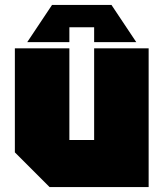

<svg xmlns="http://www.w3.org/2000/svg" viewBox="-20 -755 660 775"><path d="M580 -560V0H180L40 -140V-560H260V-190H360V-560ZM260 -585H90L190 -735H430L530 -585H360V-645H260Z"/></svg>

Font: Tektur Black
Style: Regular
Weight: 900
Designer: Adam Jagosz
Foundry: Adam Jagosz
Version: Version 1.005;gftools[0.9.30]